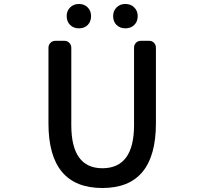

<svg xmlns="http://www.w3.org/2000/svg" viewBox="-20 -944 1040 977"><path d="M501 12.7Q226.6 12.7 226.6 -316.4V-701.2Q226.6 -715.8 236.8 -726.1Q247.1 -736.3 261.7 -736.3H308.6Q322.3 -736.3 332.5 -726.1Q342.8 -715.8 342.8 -701.2V-307.6Q342.8 -87.9 501 -87.9Q662.1 -87.9 662.1 -307.6V-701.2Q662.1 -715.8 671.9 -726.1Q681.6 -736.3 696.3 -736.3H739.3Q753.9 -736.3 763.7 -726.1Q773.4 -715.8 773.4 -701.2V-316.4Q773.4 12.7 501 12.7ZM319.3 -862.3Q319.3 -888.7 336.9 -906.2Q354.5 -923.8 381.8 -923.8Q409.2 -923.8 426.3 -906.2Q443.4 -888.7 443.4 -862.3Q443.4 -834 426.3 -816.9Q409.2 -799.8 381.8 -799.8Q354.5 -799.8 336.9 -816.9Q319.3 -834 319.3 -862.3ZM618.2 -799.8Q590.8 -799.8 573.2 -816.9Q555.7 -834 555.7 -862.3Q555.7 -888.7 573.2 -906.2Q590.8 -923.8 618.2 -923.8Q645.5 -923.8 663.1 -906.2Q680.7 -888.7 680.7 -862.3Q680.7 -834 663.1 -816.9Q645.5 -799.8 618.2 -799.8Z"/></svg>

Font: Gen Jyuu Gothic L Monospace Medium
Style: Regular
Weight: 500
Designer: [Source Han Sans]
Ryoko NISHIZUKA  (kana & ideographs); Paul D. Hunt (Latin, Greek & Cyrillic); Wenlong ZHANG  (bopomofo
Version: Version 1.002.20150607